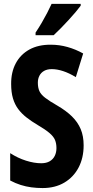

<svg xmlns="http://www.w3.org/2000/svg" viewBox="-20 -953 478 983"><path d="M408.2 -209Q408.2 -144.5 382.3 -95.2Q356.4 -45.9 309.3 -18.1Q262.2 9.8 198.2 9.8Q168.5 9.8 140.6 6.1Q112.8 2.4 85.9 -6.1Q59.1 -14.6 32.2 -28.8V-168.9Q71.3 -143.6 113.3 -130.4Q155.3 -117.2 190.9 -117.2Q217.3 -117.2 234.6 -127.4Q252 -137.7 260.5 -155.3Q269 -172.9 269 -194.8Q269 -218.3 261.7 -236.1Q254.4 -253.9 233.6 -271.7Q212.9 -289.6 172.9 -313Q141.6 -331.5 116.5 -351.1Q91.3 -370.6 73.5 -394.3Q55.7 -418 46.4 -449.2Q37.1 -480.5 37.1 -522.9Q36.6 -583.5 60.8 -628.9Q85 -674.3 130.6 -699.5Q176.3 -724.6 240.2 -724.1Q283.7 -724.1 325.4 -712.4Q367.2 -700.7 405.8 -679.2L368.2 -558.1Q333.5 -579.1 302.7 -589.1Q272 -599.1 245.1 -599.1Q221.7 -599.1 205.8 -590.1Q189.9 -581.1 181.9 -565.4Q173.8 -549.8 173.8 -529.8Q173.8 -504.4 181.6 -486.8Q189.5 -469.2 211.2 -452.4Q232.9 -435.5 273.9 -412.1Q318.4 -386.2 348.1 -357.2Q377.9 -328.1 393.1 -292.2Q408.2 -256.3 408.2 -209ZM393.1 -933.1V-923.8Q382.8 -909.7 366.7 -890.6Q350.6 -871.6 331.3 -850.6Q312 -829.6 292.2 -809.3Q272.5 -789.1 254.9 -772.9H162.1V-786.1Q179.7 -812.5 194.3 -837.6Q209 -862.8 221.4 -886.7Q233.9 -910.6 244.1 -933.1Z"/></svg>

Font: Open Sans Condensed
Style: Regular
Weight: 400
Width: 3
Designer: Monotype Design Team
Foundry: Monotype Imaging Inc.
Version: Version 3.000